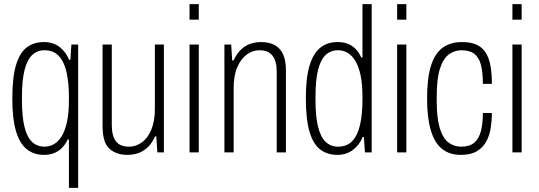

<svg xmlns="http://www.w3.org/2000/svg" viewBox="-20 -743 2626 936"><path d="M316 173V-63H310Q298 -37 280 -20Q262 -3 240.5 4.5Q219 12 195 12Q145 12 110.5 -15.5Q76 -43 58 -103.5Q40 -164 40 -261Q40 -365 58 -425.5Q76 -486 110.5 -512Q145 -538 194 -538Q240 -538 271 -513.5Q302 -489 317 -451H323L328 -526H361V173ZM198 -28Q221 -28 242.5 -40Q264 -52 280.5 -78.5Q297 -105 306.5 -148.5Q316 -192 316 -256V-269Q316 -341 304 -392.5Q292 -444 266 -471Q240 -498 197 -498Q161 -498 136.5 -474.5Q112 -451 99.5 -401Q87 -351 87 -271V-255Q87 -174 99.5 -124Q112 -74 136.5 -51Q161 -28 198 -28Z M601 12Q547 12 513.5 -18Q480 -48 480 -129V-526H525V-134Q525 -107 530 -87.5Q535 -68 545 -54.5Q555 -41 571 -34.5Q587 -28 610 -28Q642 -28 671 -48.5Q700 -69 717.5 -110.5Q735 -152 735 -212V-526H779V0H747L742 -78H736Q720 -43 698.5 -23.5Q677 -4 652.5 4Q628 12 601 12Z M904 -647V-723H949V-647ZM904 0V-526H949V0Z M1074 0V-526H1107L1112 -448H1118Q1135 -483 1156 -502.5Q1177 -522 1202 -530Q1227 -538 1253 -538Q1289 -538 1316 -525Q1343 -512 1358.5 -481.5Q1374 -451 1374 -397V0H1329V-392Q1329 -419 1324 -438.5Q1319 -458 1308.5 -471.5Q1298 -485 1282.5 -491.5Q1267 -498 1244 -498Q1212 -498 1183.5 -477.5Q1155 -457 1137 -416Q1119 -375 1119 -314V0Z M1625 12Q1576 12 1541.5 -14Q1507 -40 1489 -100.5Q1471 -161 1471 -265Q1471 -363 1489 -423Q1507 -483 1541.5 -510.5Q1576 -538 1626 -538Q1652 -538 1673 -530.5Q1694 -523 1711.5 -506.5Q1729 -490 1741 -463H1747V-723H1792V0H1759L1754 -75H1748Q1733 -37 1701 -12.5Q1669 12 1625 12ZM1628 -28Q1671 -28 1697 -55Q1723 -82 1735 -133.5Q1747 -185 1747 -257V-270Q1747 -334 1737.5 -377.5Q1728 -421 1711.5 -447.5Q1695 -474 1673.5 -486Q1652 -498 1629 -498Q1592 -498 1567.5 -475Q1543 -452 1530.5 -402Q1518 -352 1518 -271V-255Q1518 -175 1530.5 -125Q1543 -75 1567.5 -51.5Q1592 -28 1628 -28Z M1916 -647V-723H1961V-647ZM1916 0V-526H1961V0Z M2227 12Q2171 12 2134.5 -17.5Q2098 -47 2080 -108.5Q2062 -170 2062 -263Q2062 -362 2081 -422.5Q2100 -483 2138 -510.5Q2176 -538 2232 -538Q2276 -538 2304.5 -524.5Q2333 -511 2349 -484.5Q2365 -458 2371.5 -420Q2378 -382 2378 -334H2334Q2334 -391 2324.5 -427Q2315 -463 2292.5 -480.5Q2270 -498 2230 -498Q2196 -498 2168.5 -478Q2141 -458 2125 -409Q2109 -360 2109 -272V-251Q2109 -167 2124 -118Q2139 -69 2166 -48.5Q2193 -28 2228 -28Q2269 -28 2292 -47.5Q2315 -67 2324.5 -104Q2334 -141 2334 -192H2378Q2378 -157 2372.5 -120.5Q2367 -84 2351 -54Q2335 -24 2305 -6Q2275 12 2227 12Z M2478 -647V-723H2523V-647ZM2478 0V-526H2523V0Z"/></svg>

Font: Archivo Condensed Thin
Style: Regular
Weight: 250
Width: 3
Designer: Hector Gatti
Foundry: Omnibus-Type
Version: Version 2.001